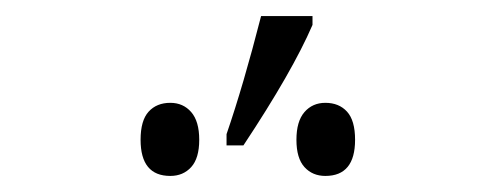

<svg xmlns="http://www.w3.org/2000/svg" viewBox="-20 -853 617 239"><path d="M262 -686Q283 -747 305 -833H369V-822Q344 -764 283 -672H262ZM155 -679Q155 -703 165 -714Q175 -725 192 -725Q208 -725 218 -713.5Q228 -702 228 -679Q228 -656 218 -645Q208 -634 192 -634Q155 -634 155 -679ZM349 -679Q349 -702 359 -713.5Q369 -725 385 -725Q402 -725 412 -714Q422 -703 422 -679Q422 -634 385 -634Q369 -634 359 -645Q349 -656 349 -679Z"/></svg>

Font: Noto Serif Light
Style: Regular
Weight: 300
Designer: Monotype Design Team
Foundry: Monotype Imaging Inc.
Version: Version 1.001